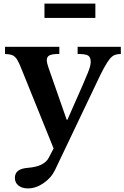

<svg xmlns="http://www.w3.org/2000/svg" viewBox="-20 -791 694 1071"><path d="M516 -323 287 157Q266 201 223 230.5Q180 260 136 260Q103 260 83 244Q63 228 63 201Q63 176 80.5 162Q98 148 137 145Q226 138 252 89L279 37L102 -401Q87 -440 75.5 -458.5Q64 -477 49 -483Q34 -489 8 -490V-530H311V-490Q272 -490 256.5 -482.5Q241 -475 241 -455Q241 -448 243.5 -437Q246 -426 250 -415L352 -123H356L442 -318Q460 -360 469.5 -383.5Q479 -407 482.5 -421Q486 -435 486 -446Q486 -472 471.5 -481Q457 -490 413 -490V-530H654V-490Q635 -490 620.5 -484.5Q606 -479 592 -462Q578 -445 560 -412Q542 -379 516 -323ZM512 -691H228V-771H512Z"/></svg>

Font: Libre Baskerville
Style: Bold
Weight: 700
Designer: Pablo Impallari, Rodrigo Fuenzalida
Foundry: Pablo Impallari, Rodrigo Fuenzalida
Version: Version 1.051; ttfautohint (v1.8.4.7-5d5b)